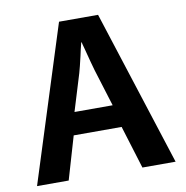

<svg xmlns="http://www.w3.org/2000/svg" viewBox="-80 -767 845 872"><g transform="rotate(-10 342.0 -331.0)"><path d="M446 -170H225L167 28H21L249 -690H429L660 28H507ZM370 -445Q362 -472 341 -553Q339 -561 337 -567.5Q335 -574 334 -580H332Q323 -545 318 -520Q306 -468 299 -444L247 -274H423Z"/></g></svg>

Font: LINE Seed Sans KR Bold
Style: Regular
Weight: 700
Designer: LINE BX Design & Sandoll Inc & Dalton Maag Ltd
Foundry: Sandoll Inc.
Version: Version 1.000